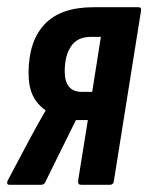

<svg xmlns="http://www.w3.org/2000/svg" viewBox="-33 -511 411 531"><path d="M-7 0Q-12 0 -13 -3.5Q-14 -7 -11 -13L50 -128Q60 -147 70.5 -165.5Q81 -184 93 -205V-206Q70 -222 58 -246.5Q46 -271 46 -309Q46 -397 90.5 -444Q135 -491 225 -491H350Q359 -491 357 -481L282 -11Q281 0 271 0H191Q182 0 183 -11L210 -179H177L92 -7Q89 0 81 0ZM193 -257H222L246 -409H218Q181 -409 163.5 -383Q146 -357 146 -314Q146 -257 193 -257Z"/></svg>

Font: Sofia Sans Extra Condensed
Style: Bold Italic
Weight: 700
Italic angle: -9°
Designer: Botio Nikoltchev, Ani Petrova
Foundry: lettersoup
Version: Version 4.101